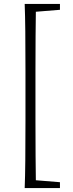

<svg xmlns="http://www.w3.org/2000/svg" viewBox="-20 -789 372 980"><path d="M286 171V141L163 131C162 64 161 -36 161 -170V-428C161 -563 162 -663 163 -729L286 -739V-769H106C109 -694 110 -580 110 -428V-170C110 -17 109 97 106 171Z"/></svg>

Font: AllPunType ExtraLight
Style: Regular
Weight: 280
Version: 1.0